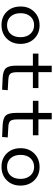

<svg xmlns="http://www.w3.org/2000/svg" viewBox="882 -1560 693 2496"><g transform="rotate(90 1228.0 -311.5)"><path d="M550 -231Q550 -122 481.5 -53.5Q413 15 305 15Q198 15 131 -54Q64 -123 64 -234Q64 -342 133 -411Q202 -480 309 -480Q415 -480 482.5 -410.5Q550 -341 550 -231ZM151 -233Q151 -152 193.5 -104.5Q236 -57 307 -57Q379 -57 421 -104Q463 -151 463 -232Q463 -311 420 -360Q377 -409 307 -409Q237 -409 194 -361Q151 -313 151 -233Z M833 -177V-393H676V-465H834V-638H917V-465H1124V-393H918V-189Q918 -125 937 -101Q956 -77 1011 -74L1152 -66L1146 7L991 0Q899 -5 866 -42Q833 -79 833 -177Z M1447 -177V-393H1290V-465H1448V-638H1531V-465H1738V-393H1532V-189Q1532 -125 1551 -101Q1570 -77 1625 -74L1766 -66L1760 7L1605 0Q1513 -5 1480 -42Q1447 -79 1447 -177Z M2392 -231Q2392 -122 2323.5 -53.5Q2255 15 2147 15Q2040 15 1973 -54Q1906 -123 1906 -234Q1906 -342 1975 -411Q2044 -480 2151 -480Q2257 -480 2324.5 -410.5Q2392 -341 2392 -231ZM1993 -233Q1993 -152 2035.5 -104.5Q2078 -57 2149 -57Q2221 -57 2263 -104Q2305 -151 2305 -232Q2305 -311 2262 -360Q2219 -409 2149 -409Q2079 -409 2036 -361Q1993 -313 1993 -233Z"/></g></svg>

Font: Intel One Mono
Style: Regular
Weight: 400
Monospace: yes
Designer: Fred Shallcrass
Foundry: Frere-Jones Type LLC
Version: Version 1.400;hotconv 1.1.0;makeotfexe 2.6.0;FJTRelease1.4